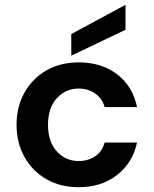

<svg xmlns="http://www.w3.org/2000/svg" viewBox="-20 -768 640 800"><path d="M308 12Q232 12 174 -21Q116 -54 82.5 -113Q49 -172 49 -248Q49 -324 82.5 -383Q116 -442 174 -475Q232 -508 308 -508Q403 -508 468 -458.5Q533 -409 551 -322H416Q406 -358 376.5 -378.5Q347 -399 307 -399Q254 -399 217 -359Q180 -319 180 -248Q180 -177 217 -137Q254 -97 307 -97Q347 -97 376.5 -117Q406 -137 416 -174H551Q533 -90 468 -39Q403 12 308 12ZM277 -536V-626L503 -748V-644Z"/></svg>

Font: DeepMind Sans
Style: Bold
Weight: 700
Designer: Jonny Pinhorn / Modifications: Colophon Foundry
Foundry: Colophon Foundry
Version: Version 1.002; ttfautohint (v1.8.2)